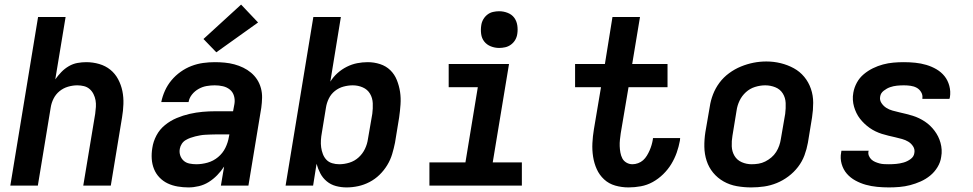

<svg xmlns="http://www.w3.org/2000/svg" viewBox="-20 -809 4240 837"><path d="M25 0 146 -735H266L221 -463Q233 -480 247.5 -495Q262 -510 280 -520.5Q298 -531 317.5 -534.5Q337 -538 356 -538Q385 -538 412.5 -530Q440 -522 461 -505Q482 -488 495 -463.5Q508 -439 513.5 -412Q519 -385 518 -355.5Q517 -326 512 -297L463 0H343L395 -313Q397 -328 398 -343Q399 -358 396.5 -372Q394 -386 387.5 -399Q381 -412 370.5 -421Q360 -430 346 -433.5Q332 -437 317 -437Q297 -437 276.5 -431Q256 -425 239.5 -411.5Q223 -398 213.5 -379Q204 -360 201 -340L145 0Z M801 8Q778 8 754.5 4Q731 0 711 -9.5Q691 -19 675.5 -35Q660 -51 651.5 -72Q643 -93 641.5 -116.5Q640 -140 644 -164Q648 -192 662 -218.5Q676 -245 699.5 -264Q723 -283 750.5 -294.5Q778 -306 806.5 -312.5Q835 -319 863 -321.5Q891 -324 919 -324H996L1002 -356Q1005 -374 1000 -391Q995 -408 982 -418.5Q969 -429 952 -433Q935 -437 916 -437Q899 -437 881 -434Q863 -431 846 -421.5Q829 -412 817 -397Q805 -382 802 -364H683Q688 -389 699 -413.5Q710 -438 727.5 -459Q745 -480 767.5 -496Q790 -512 815 -521.5Q840 -531 865.5 -534.5Q891 -538 916 -538Q938 -538 959.5 -536Q981 -534 1001.5 -528.5Q1022 -523 1040.5 -514Q1059 -505 1074.5 -492Q1090 -479 1101 -462Q1112 -445 1117.5 -424.5Q1123 -404 1122.5 -382.5Q1122 -361 1119 -339L1063 0H943L957 -83Q944 -63 927 -45.5Q910 -28 890 -15.5Q870 -3 847 2.5Q824 8 802 8Q802 8 802 8Q802 8 802 8ZM836 -93Q860 -93 885 -100Q910 -107 930.5 -124Q951 -141 962.5 -164.5Q974 -188 978 -213L980 -223H919Q908 -223 897 -222.5Q886 -222 875 -221.5Q864 -221 853 -219Q842 -217 831.5 -214.5Q821 -212 810 -208Q799 -204 789 -198Q779 -192 772.5 -182Q766 -172 764 -161Q761 -146 765.5 -132Q770 -118 780.5 -108.5Q791 -99 806 -96Q821 -93 836 -93ZM923 -581 867 -639 1031 -789 1105 -711Z M1491 8Q1467 8 1444.5 2Q1422 -4 1404.5 -18.5Q1387 -33 1376.5 -53Q1366 -73 1360 -95L1345 0H1225L1346 -735H1466L1420 -453Q1433 -474 1451.5 -490.5Q1470 -507 1492 -518Q1514 -529 1537 -533.5Q1560 -538 1583 -538Q1611 -538 1637 -529.5Q1663 -521 1681.5 -503Q1700 -485 1710 -460Q1720 -435 1724 -408.5Q1728 -382 1726 -353.5Q1724 -325 1720 -297L1702 -187Q1697 -162 1689.5 -137Q1682 -112 1668 -89Q1654 -66 1634.5 -47Q1615 -28 1591 -15.5Q1567 -3 1541.5 2.5Q1516 8 1491 8ZM1459 -93Q1481 -93 1503.5 -100Q1526 -107 1543.5 -123Q1561 -139 1571 -160Q1581 -181 1584 -203L1603 -313Q1606 -336 1605 -359Q1604 -382 1593 -400.5Q1582 -419 1561.5 -428Q1541 -437 1518 -437Q1498 -437 1477.5 -431.5Q1457 -426 1440 -412.5Q1423 -399 1413.5 -379.5Q1404 -360 1401 -340L1383 -230Q1380 -214 1379 -198Q1378 -182 1380 -167Q1382 -152 1387.5 -137.5Q1393 -123 1403 -112.5Q1413 -102 1428 -97.5Q1443 -93 1459 -93Z M1852 0V-101H2009L2063 -429H1936V-530H2199L2128 -101H2255V0ZM2156 -600Q2137 -600 2119.5 -607Q2102 -614 2091 -628Q2080 -642 2077.5 -661Q2075 -680 2078 -699Q2080 -713 2087 -725Q2094 -737 2105 -745.5Q2116 -754 2129.5 -757Q2143 -760 2156 -760Q2175 -760 2193 -753Q2211 -746 2221.5 -732Q2232 -718 2235 -699Q2238 -680 2235 -661Q2233 -647 2226 -635Q2219 -623 2207.5 -614.5Q2196 -606 2182.5 -603Q2169 -600 2156 -600Z M2720 8Q2690 8 2662 0Q2634 -8 2613.5 -27Q2593 -46 2581.5 -71.5Q2570 -97 2565.5 -126Q2561 -155 2562.5 -185Q2564 -215 2569 -245L2600 -429H2487V-530H2617L2650 -735H2770L2736 -530H2890V-429H2720L2686 -228Q2684 -214 2682.5 -200Q2681 -186 2681.5 -172Q2682 -158 2684.5 -144Q2687 -130 2693 -118.5Q2699 -107 2711 -100Q2723 -93 2737 -93Q2749 -93 2761.5 -97.5Q2774 -102 2783.5 -110.5Q2793 -119 2800 -130.5Q2807 -142 2812 -153.5Q2817 -165 2820.5 -177Q2824 -189 2826 -201Q2826 -202 2826 -203.5Q2826 -205 2827 -207H2945Q2945 -204 2944.5 -201.5Q2944 -199 2944 -196Q2939 -169 2930 -143.5Q2921 -118 2906.5 -94Q2892 -70 2871 -49.5Q2850 -29 2825.5 -15.5Q2801 -2 2774 3Q2747 8 2720 8Z M3255 8Q3223 8 3192 2.5Q3161 -3 3134.5 -18Q3108 -33 3089 -56Q3070 -79 3060.5 -108Q3051 -137 3050.5 -169Q3050 -201 3055 -233L3074 -343Q3078 -371 3088.5 -398Q3099 -425 3116.5 -448.5Q3134 -472 3158.5 -490Q3183 -508 3210 -519Q3237 -530 3264.5 -535.5Q3292 -541 3321 -541Q3353 -541 3383.5 -533.5Q3414 -526 3440.5 -511.5Q3467 -497 3486 -474Q3505 -451 3515 -422Q3525 -393 3525 -361Q3525 -329 3520 -297L3502 -187Q3497 -159 3487 -132Q3477 -105 3459 -81.5Q3441 -58 3417 -40Q3393 -22 3366 -11Q3339 0 3311 4Q3283 8 3255 8ZM3257 -93Q3272 -93 3287 -95.5Q3302 -98 3316 -105Q3330 -112 3342.5 -122.5Q3355 -133 3363.5 -146.5Q3372 -160 3377 -174.5Q3382 -189 3384 -203L3403 -313Q3406 -337 3405 -360Q3404 -383 3392.5 -401.5Q3381 -420 3360 -428.5Q3339 -437 3316 -437Q3294 -437 3271.5 -430Q3249 -423 3231.5 -407Q3214 -391 3204 -370Q3194 -349 3191 -327L3173 -217Q3169 -194 3170 -171Q3171 -148 3182 -129.5Q3193 -111 3213.5 -102Q3234 -93 3257 -93Z M3855 8Q3829 8 3803.5 5.5Q3778 3 3754.5 -3.5Q3731 -10 3709 -22Q3687 -34 3671.5 -52Q3656 -70 3649 -94.5Q3642 -119 3647 -145Q3647 -146 3647.5 -148Q3648 -150 3648 -152H3767Q3767 -151 3766.5 -150.5Q3766 -150 3766 -149Q3764 -139 3768 -129.5Q3772 -120 3779 -113.5Q3786 -107 3795.5 -103Q3805 -99 3814.5 -96.5Q3824 -94 3834.5 -93.5Q3845 -93 3855 -93Q3871 -93 3887 -94.5Q3903 -96 3919 -100.5Q3935 -105 3949.5 -115.5Q3964 -126 3966 -142Q3969 -158 3960.5 -171Q3952 -184 3939.5 -191.5Q3927 -199 3912.5 -203Q3898 -207 3883 -210.5Q3868 -214 3853 -217.5Q3838 -221 3824 -225.5Q3810 -230 3796.5 -236.5Q3783 -243 3771 -251.5Q3759 -260 3748.5 -270Q3738 -280 3729 -291.5Q3720 -303 3713.5 -316.5Q3707 -330 3703 -344Q3699 -358 3698 -373.5Q3697 -389 3700 -405Q3704 -428 3715.5 -449Q3727 -470 3745.5 -485.5Q3764 -501 3785.5 -511.5Q3807 -522 3829.5 -528Q3852 -534 3874.5 -536Q3897 -538 3920 -538Q3945 -538 3970 -535.5Q3995 -533 4018.5 -526Q4042 -519 4062.5 -507Q4083 -495 4097.5 -477Q4112 -459 4118.5 -434.5Q4125 -410 4121 -385Q4120 -384 4120 -382Q4120 -380 4119 -378H4001Q4001 -379 4001 -379.5Q4001 -380 4001 -381Q4003 -395 3995.5 -407.5Q3988 -420 3976 -426.5Q3964 -433 3949.5 -435Q3935 -437 3920 -437Q3905 -437 3890 -435.5Q3875 -434 3860.5 -429Q3846 -424 3832.5 -413.5Q3819 -403 3817 -388Q3814 -373 3822.5 -360Q3831 -347 3843.5 -339Q3856 -331 3870.5 -327Q3885 -323 3900 -319.5Q3915 -316 3929.5 -312.5Q3944 -309 3958.5 -304.5Q3973 -300 3986.5 -293.5Q4000 -287 4012 -279Q4024 -271 4034.5 -261Q4045 -251 4054 -239Q4063 -227 4069.5 -214Q4076 -201 4080 -186.5Q4084 -172 4085 -156.5Q4086 -141 4083 -125Q4080 -102 4067 -80.5Q4054 -59 4035 -43.5Q4016 -28 3993.5 -18Q3971 -8 3948 -2Q3925 4 3901.5 6Q3878 8 3855 8Z"/></svg>

Font: Iosevka Curly Extended Oblique
Style: Bold
Weight: 700
Width: 7
Italic angle: -9°
Monospace: yes
Designer: Belleve Invis
Foundry: Belleve Invis
Version: Version 11.1.0; ttfautohint (v1.8.3)